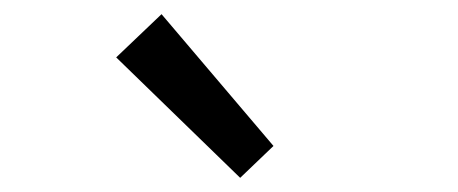

<svg xmlns="http://www.w3.org/2000/svg" viewBox="-20 -892 646 271"><path d="M144 -811 208 -872 366 -686 319 -641Z"/></svg>

Font: 思源黑体R
Style: Regular
Weight: 400
Designer: Ryoko NISHIZUKA  (kana & ideographs); Paul D. Hunt (Latin, Greek & Cyrillic); Wenlong ZHANG  (bopomofo); Sandoll Communi
Foundry: Adobe Systems Incorporated
Version: Version 1.00 June 24, 2014, initial release